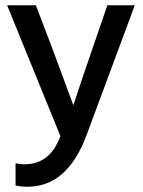

<svg xmlns="http://www.w3.org/2000/svg" viewBox="-20 -527 544 728"><path d="M85 181Q58 181 39 176V92Q55 96 73 96Q170 96 209 -11L7 -507H116L179 -342L258 -128Q271 -170 387 -507H491L308 -14Q235 181 85 181Z"/></svg>

Font: Hind Guntur Medium
Style: Regular
Weight: 500
Designer: Manushi Parikh, Hitesh Malaviya
Foundry: Indian Type Foundry
Version: Version 1.000;PS 1.0;hotconv 1.0.86;makeotf.lib2.5.63406; tt